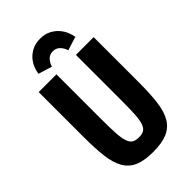

<svg xmlns="http://www.w3.org/2000/svg" viewBox="-268 -986 1086 1086"><g transform="rotate(-45 275.0 -443.0)"><path d="M61.4 -687.8V-331.4Q61.4 -238.2 69.2 -173.2Q77 -108.2 100.8 -67.5Q124.6 -26.8 167.5 -8.4Q210.4 10 280.4 10Q350 10 393.5 -8.4Q437 -26.8 460.8 -66.8Q484.6 -106.8 492.8 -170.5Q501 -234.2 501 -325.6V-687.8H359V-325.6Q359 -257.8 356.6 -215.1Q354.2 -172.4 345.9 -148.1Q337.6 -123.8 322.3 -114.7Q307 -105.6 282 -105.6Q256 -105.6 240.6 -114.8Q225.2 -124 216.8 -149.1Q208.4 -174.2 205.9 -218.2Q203.4 -262.2 203.4 -331V-687.8ZM280 -896Q243 -896 216.1 -882.2Q189.2 -868.4 171.8 -848.3Q154.4 -828.2 145.2 -804.8Q136 -781.4 133.4 -762.2L216.2 -736.6Q222.4 -760 238.8 -777.4Q255.2 -794.8 281.4 -794.8Q306.8 -794.8 323.7 -777.4Q340.6 -760 346.8 -736.6L428.8 -762.2Q426.4 -781.4 416.7 -804.8Q407 -828.2 389.2 -848.3Q371.4 -868.4 344.5 -882.2Q317.6 -896 280 -896Z"/></g></svg>

Font: Secuela Light
Style: Regular
Weight: 300
Designer: Fernando Haro
Foundry: deFharo
Version: Version 1.708